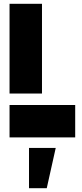

<svg xmlns="http://www.w3.org/2000/svg" viewBox="-20 -720 429 1006"><path d="M30 -230V-700H200V-230ZM30 0V-170H374V0ZM132 266V55H272L225 266Z"/></svg>

Font: Promplate
Style: Bold
Weight: 400
Designer: Evgeny Tarasenko
Foundry: Evgeny Tarasenko
Version: Version 1.000